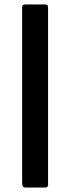

<svg xmlns="http://www.w3.org/2000/svg" viewBox="-20 -727 314 859"><path d="M182 -707Q191 -707 193 -703Q195 -699 195 -690V100Q195 104 192.5 108Q190 112 182 112H93Q87 112 83 108Q79 104 79 91V-692Q79 -701 82 -704Q85 -707 93 -707Z"/></svg>

Font: Glory SemiBold
Style: Regular
Weight: 600
Designer: Robert Leuschke
Foundry: Robert Leuschke
Version: Version 1.011